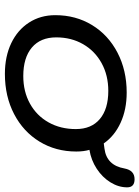

<svg xmlns="http://www.w3.org/2000/svg" viewBox="90 -664 583 804"><g transform="rotate(90 382.0 -261.5)"><path d="M607 -344Q614 -320 614 -289Q614 -203 572.5 -135Q531 -67 457 -28.5Q383 10 289 10Q216 10 160.5 -16.5Q105 -43 74 -91Q43 -139 43 -201Q43 -287 84.5 -355Q126 -423 200 -461.5Q274 -500 367 -500Q438 -500 493.5 -474.5Q549 -449 580 -404L602 -407Q672 -416 685 -491Q693 -533 730 -533Q764 -533 764 -502Q764 -466 743 -432Q722 -398 686 -374.5Q650 -351 607 -344ZM520 -287Q520 -352 478 -387.5Q436 -423 360 -423Q295 -423 244 -395Q193 -367 164.5 -317.5Q136 -268 136 -205Q136 -139 178.5 -103Q221 -67 298 -67Q363 -67 413.5 -95Q464 -123 492 -173Q520 -223 520 -287Z"/></g></svg>

Font: Kodchasan Medium
Style: Italic
Weight: 500
Italic angle: -10°
Version: Version 1.000; ttfautohint (v1.6)